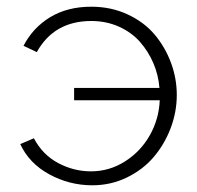

<svg xmlns="http://www.w3.org/2000/svg" viewBox="-20 -549 594 578"><path d="M257.8 8.8Q189 8.8 128.4 -24.2Q67.9 -57.1 41 -115.2L82 -132.8Q107.9 -83.5 154.8 -58.3Q201.7 -33.2 253.9 -33.2Q309.1 -33.2 356.2 -63Q403.3 -92.8 430.9 -141.6Q458.5 -190.4 460.9 -247.1H203.1V-284.2H460Q457 -322.8 441.9 -358.4Q426.8 -394 401.4 -422.9Q376 -451.7 337.9 -468.8Q299.8 -485.8 254.9 -485.8Q142.6 -485.8 90.8 -392.1L50.8 -411.1Q79.1 -465.8 131.1 -497.3Q183.1 -528.8 254.9 -528.8Q314.5 -528.8 364.3 -505.6Q414.1 -482.4 445.8 -444.6Q477.5 -406.7 494.9 -359.6Q512.2 -312.5 512.2 -263.2Q512.2 -211.9 493.7 -163.1Q475.1 -114.3 442.6 -76.2Q410.2 -38.1 361.8 -14.6Q313.5 8.8 257.8 8.8Z"/></svg>

Font: Rawline Light
Style: Regular
Weight: 300
Designer: Matt McInerney, Pablo Impallari, Rodrigo Fuenzalida
Foundry: Matt McInerney, Pablo Impallari, Rodrigo Fuenzalida
Version: Version 4.020;PS 004.020;hotconv 1.0.88;makeotf.lib2.5.64775